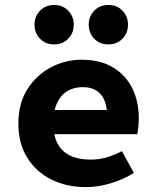

<svg xmlns="http://www.w3.org/2000/svg" viewBox="-20 -752 640 784"><path d="M330 12Q252.7 12 190.3 -18.7Q127.9 -49.4 91.5 -107.7Q55 -165.9 55 -248.3Q55 -329.5 91.8 -387.6Q128.6 -445.7 187.6 -476.9Q246.7 -508.1 313.1 -508.1Q389.6 -508.1 441.6 -476.7Q493.7 -445.3 520.2 -391.4Q546.7 -337.6 546.7 -270Q546.7 -250.2 544.6 -231.8Q542.5 -213.4 540.5 -204.1H164.1V-302.8H441L417.8 -274.7Q417.8 -334.7 392.4 -365.5Q367 -396.2 318 -396.2Q281.7 -396.2 254.7 -380Q227.7 -363.7 212.7 -330.8Q197.6 -297.8 197.6 -248.3Q197.6 -196.9 215.8 -164.3Q233.9 -131.6 267.9 -115.9Q301.9 -100.2 350.1 -100.2Q384 -100.2 414.4 -109.1Q444.9 -118 477.9 -134.6L526.7 -46Q484.2 -19.1 432.3 -3.6Q380.3 12 330 12ZM200.9 -570.7Q165.4 -570.7 143.2 -594.2Q120.9 -617.6 120.9 -651.2Q120.9 -684.7 143.3 -708.2Q165.8 -731.7 201.2 -731.7Q236.6 -731.7 258.9 -708.2Q281.2 -684.7 281.2 -651.2Q281.2 -617.6 258.7 -594.2Q236.3 -570.7 200.9 -570.7ZM422.3 -570.7Q386.9 -570.7 364.6 -594.2Q342.3 -617.6 342.3 -651.2Q342.3 -684.7 364.8 -708.2Q387.2 -731.7 422.6 -731.7Q458.1 -731.7 480.3 -708.2Q502.6 -684.7 502.6 -651.2Q502.6 -617.6 480.2 -594.2Q457.7 -570.7 422.3 -570.7Z"/></svg>

Font: Source Code Pro ExtraLight
Style: Regular
Weight: 200
Monospace: yes
Designer: Paul D. Hunt, Teo Tuominen
Foundry: Adobe
Version: Version 1.026;hotconv 1.1.0;makeotfexe 2.6.0